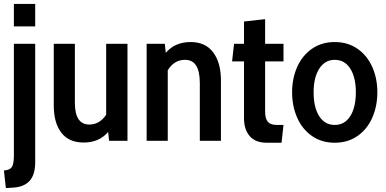

<svg xmlns="http://www.w3.org/2000/svg" viewBox="-22 -720 1974 982"><path d="M49 -700H158V-585H49ZM-2 152Q28 150 38.5 134.5Q49 119 49 76V-496H158V110Q158 175 128 206.5Q98 238 39 240L8 242Z M630 -496V0H536L531 -45Q485 9 406 9Q330 9 291.5 -41.5Q253 -92 253 -180V-496H361V-194Q361 -83 435 -83Q487 -83 521 -133V-496Z M1108 -309V0H1000V-295Q1000 -354 981.5 -384Q963 -414 924 -414Q869 -414 836 -361V0H728V-496H821L826 -450Q873 -505 953 -505Q1029 -505 1068.5 -452Q1108 -399 1108 -309Z M1226 -116V-406H1165L1175 -496H1226V-610L1334 -622V-496H1428V-406H1334V-148Q1334 -113 1348 -97Q1362 -81 1394 -81H1428L1418 10H1342Q1285 10 1255.5 -23.5Q1226 -57 1226 -116Z M1472 -248Q1472 -319 1498 -377.5Q1524 -436 1573.5 -470.5Q1623 -505 1690 -505Q1757 -505 1806.5 -470.5Q1856 -436 1882 -377.5Q1908 -319 1908 -248Q1908 -177 1882 -118Q1856 -59 1806.5 -24.5Q1757 10 1690 10Q1623 10 1573.5 -24.5Q1524 -59 1498 -118Q1472 -177 1472 -248ZM1798 -248Q1798 -324 1769.5 -369Q1741 -414 1690 -414Q1640 -414 1611 -369Q1582 -324 1582 -248Q1582 -171 1610.5 -126Q1639 -81 1690 -81Q1741 -81 1769.5 -126Q1798 -171 1798 -248Z"/></svg>

Font: Cabin Condensed SemiBold
Style: Regular
Weight: 600
Width: 3
Designer: Pablo Impallari
Foundry: Pablo Impallari. http://www.impallari.com Igino Marini. http://www.ikern.com
Version: Version 2.200